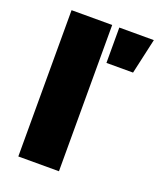

<svg xmlns="http://www.w3.org/2000/svg" viewBox="-135 -804 737 888"><g transform="rotate(20 234.0 -360.0)"><path d="M62.5 0V-720H262.5V0ZM297.5 -546V-720H467.5L428.5 -546Z"/></g></svg>

Font: Geologica Roman Black
Style: Regular
Weight: 900
Designer: Sindre Bremnes, Frode Helland
Foundry: Monokrom Skriftforlag AS
Version: Version 1.010;gftools[0.9.28]